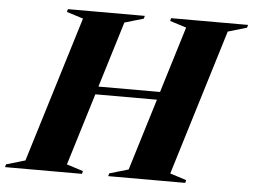

<svg xmlns="http://www.w3.org/2000/svg" viewBox="-101 -779 1110 843"><g transform="rotate(5 454.0 -357.5)"><path d="M234.5 -679.5 161.5 -702.5 165 -715H504L500.5 -702.5L417 -678L328 -388H599.5L689 -679.5L617 -702.5L619.5 -715H959L955.5 -702.5L872.5 -678L675.5 -35.5L747.5 -12.5L744.5 0H405L408.5 -12.5L492 -37L589 -353H317.5L220 -35.5L292.5 -12.5L289.5 0H-49.5L-46.5 -12.5L37 -37Z"/></g></svg>

Font: Newsreader 72pt
Style: Bold Italic
Weight: 700
Italic angle: -17°
Designer: Hugues Gentile
Foundry: Production Type
Version: Version 1.003; ttfautohint (v1.8.3)